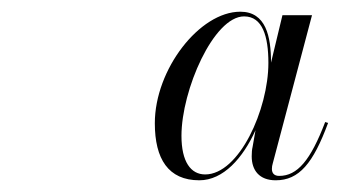

<svg xmlns="http://www.w3.org/2000/svg" viewBox="-20 -784 580 328"><path d="M540.5 -574 535.5 -575.5C510.5 -510 488 -483.5 457 -483.5C448 -483.5 444.5 -488.5 444.5 -495.5C444.5 -498.5 445 -502 446 -505L513 -758H462.5L443 -677C443 -721.5 434.5 -764 390.5 -764C321 -764 244.5 -665.5 244.5 -573.5C244.5 -512.5 267.5 -476 320.5 -476C361.5 -476 395 -514 416.5 -561.5L411.5 -533C410.5 -529 410 -523.5 410 -517C410 -493 423 -476 451 -476C491 -476 515 -505 540.5 -574ZM438.5 -676.5C438.5 -597 388.5 -486 330.5 -486C306 -486 290 -507.5 290 -552C290 -630 345 -756 397 -756C428.5 -756 438.5 -722 438.5 -676.5Z"/></svg>

Font: Bodoni* 24pt
Style: Italic
Weight: 400
Italic angle: -13°
Version: Version 2.3